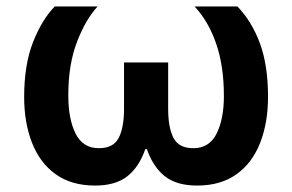

<svg xmlns="http://www.w3.org/2000/svg" viewBox="-20 -566 907 596"><path d="M275 10Q202 10 153 -25Q104 -60 79.5 -122.5Q55 -185 55 -265Q55 -365 82.5 -435Q110 -505 150 -546H283Q246 -506 219 -436Q192 -366 192 -270Q192 -197 214.5 -151.5Q237 -106 287 -106Q332 -106 348.5 -138Q365 -170 365 -228V-372H502V-228Q502 -170 518.5 -138Q535 -106 580 -106Q630 -106 652.5 -151.5Q675 -197 675 -268Q675 -361 651 -430.5Q627 -500 584 -546H717Q762 -499 787 -431Q812 -363 812 -265Q812 -185 787.5 -122.5Q763 -60 714 -25Q665 10 592 10Q528 10 491.5 -19Q455 -48 436 -103H431Q412 -48 375.5 -19Q339 10 275 10Z"/></svg>

Font: RS Noto Sans
Style: Bold
Weight: 700
Designer: Monotype Design Team
Foundry: Monotype Imaging Inc.
Version: Version 3.10